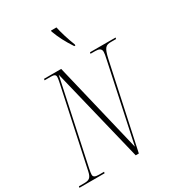

<svg xmlns="http://www.w3.org/2000/svg" viewBox="-241 -1091 1121 1223"><g transform="rotate(-30 319.0 -479.0)"><path d="M403 -798H411V-806C390 -859 372 -919 364 -958H324V-950C344 -897 366 -854 403 -798ZM-20 0H165L167 -10H130C101 -10 89 -17 89 -33C89 -42 91 -55 95 -75L226 -690L394 0H417L550 -619C567 -694 580 -704 620 -704H656L658 -714H470L468 -704H503C531 -704 547 -696 547 -673C547 -663 545 -649 538 -618L417 -50L258 -714H132L130 -704H177C199 -704 211 -699 211 -683C211 -677 210 -668 207 -652L81 -62C71 -16 55 -10 17 -10H-18Z"/></g></svg>

Font: Noto Serif Display ExtraCondensed ExtraLight
Style: Italic
Weight: 200
Width: 2
Italic angle: -12°
Designer: Monotype Design Team
Foundry: Monotype Imaging Inc.
Version: Version 2.009